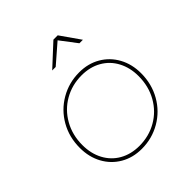

<svg xmlns="http://www.w3.org/2000/svg" viewBox="-198 -871 1008 1008"><g transform="rotate(-45 305.5 -367.0)"><path d="M558 -284Q558 -204 521 -139Q484 -74 420 -37Q356 0 280 0Q214 0 162.5 -30Q111 -60 82 -113Q53 -166 53 -234Q53 -314 90 -378.5Q127 -443 191 -480Q255 -517 331 -517Q397 -517 448.5 -487Q500 -457 529 -404Q558 -351 558 -284ZM73 -235Q73 -172 99 -123Q125 -74 172.5 -47Q220 -20 282 -20Q353 -20 411.5 -53.5Q470 -87 504 -147Q538 -207 538 -283Q538 -345 512 -394Q486 -443 438.5 -470Q391 -497 329 -497Q258 -497 199.5 -463.5Q141 -430 107 -370Q73 -310 73 -235ZM466 -624H440L370 -716L264 -624H238L357 -734H389Z"/></g></svg>

Font: Gontserrat Thin
Style: Italic
Weight: 250
Italic angle: -11.3°
Designer: Julieta Ulanovsky
Foundry: Julieta Ulanovsky
Version: Version 6.001